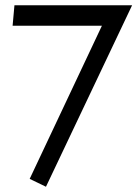

<svg xmlns="http://www.w3.org/2000/svg" viewBox="-20 -507 527 731"><path d="M483 -487 155 204 93 174 368 -409H28L35 -487Z"/></svg>

Font: Rufina
Style: Bold
Weight: 700
Designer: Martin Sommaruga
Foundry: Martin Sommaruga
Version: Version 1.001